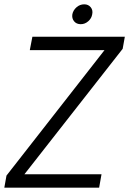

<svg xmlns="http://www.w3.org/2000/svg" viewBox="-27 -869 598 889"><path d="M541 -643 86 -62H443L432 0H-7L3 -56L457 -637H111L123 -699H551ZM347 -757Q327 -757 316 -770.5Q305 -784 308 -803Q312 -822 327.5 -835.5Q343 -849 363 -849Q382 -849 393 -835.5Q404 -822 400 -803Q397 -784 381.5 -770.5Q366 -757 347 -757Z"/></svg>

Font: SVN-Poppins Light
Style: Italic
Weight: 300
Italic angle: -10°
Designer: Ninad Kale (Devanagari), Jonny Pinhorn (Latin)
Foundry: Indian Type Foundry
Version: Version 3.002 2017; ttfautohint (v1.8.3)